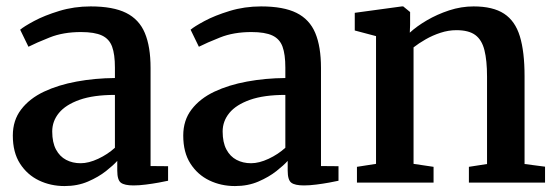

<svg xmlns="http://www.w3.org/2000/svg" viewBox="-20 -584 1782 614"><path d="M186.5 11Q142 11 104.5 -7Q67 -25 44 -60.8Q21 -96.5 21 -150.5Q21 -199.5 47.8 -234.2Q74.5 -269 120.5 -290.8Q166.5 -312.5 225 -323.2Q283.5 -334 347.5 -334.5V-368Q347.5 -410 338.5 -434.8Q329.5 -459.5 306 -470.5Q282.5 -481.5 239 -481.5Q182 -481.5 138.8 -464.2Q95.5 -447 71 -434.5L44.5 -489Q56 -499 89 -516.8Q122 -534.5 169.5 -549Q217 -563.5 270 -563.5Q341.5 -563.5 383.2 -542.8Q425 -522 443.2 -478.5Q461.5 -435 461.5 -366.5V-53L517.5 -52.5V-6Q506.5 -3.5 487.2 0Q468 3.5 446.5 6.2Q425 9 407 9Q378 9 366.5 0.2Q355 -8.5 355 -38.5V-69.5Q342.5 -55.5 318.8 -36.8Q295 -18 261.5 -3.5Q228 11 186.5 11ZM238 -62Q263.5 -62 294 -76.2Q324.5 -90.5 347.5 -111.5V-280.5Q279 -280.5 234.5 -264.8Q190 -249 168.5 -222.8Q147 -196.5 147 -163.5Q147 -128.5 159 -106Q171 -83.5 191.5 -72.8Q212 -62 238 -62Z M731.5 11Q687 11 649.5 -7Q612 -25 589 -60.8Q566 -96.5 566 -150.5Q566 -199.5 592.8 -234.2Q619.5 -269 665.5 -290.8Q711.5 -312.5 770 -323.2Q828.5 -334 892.5 -334.5V-368Q892.5 -410 883.5 -434.8Q874.5 -459.5 851 -470.5Q827.5 -481.5 784 -481.5Q727 -481.5 683.8 -464.2Q640.5 -447 616 -434.5L589.5 -489Q601 -499 634 -516.8Q667 -534.5 714.5 -549Q762 -563.5 815 -563.5Q886.5 -563.5 928.2 -542.8Q970 -522 988.2 -478.5Q1006.5 -435 1006.5 -366.5V-53L1062.5 -52.5V-6Q1051.5 -3.5 1032.2 0Q1013 3.5 991.5 6.2Q970 9 952 9Q923 9 911.5 0.2Q900 -8.5 900 -38.5V-69.5Q887.5 -55.5 863.8 -36.8Q840 -18 806.5 -3.5Q773 11 731.5 11ZM783 -62Q808.5 -62 839 -76.2Q869.5 -90.5 892.5 -111.5V-280.5Q824 -280.5 779.5 -264.8Q735 -249 713.5 -222.8Q692 -196.5 692 -163.5Q692 -128.5 704 -106Q716 -83.5 736.5 -72.8Q757 -62 783 -62Z M1182.5 -60V-468.5L1114.5 -486.5V-543L1265 -563.5H1269.5L1291.5 -545.5V-505L1290.5 -479.5Q1312 -499.5 1344.8 -518.8Q1377.5 -538 1416.2 -550.8Q1455 -563.5 1494.5 -563.5Q1556.5 -563.5 1592 -540.2Q1627.5 -517 1642.5 -467.8Q1657.5 -418.5 1657.5 -340.5V-59.5L1723 -51V0H1479.5V-50.5L1537.5 -59.5V-339Q1537.5 -390.5 1529.2 -423.5Q1521 -456.5 1500 -472Q1479 -487.5 1439.5 -487.5Q1414 -487.5 1388.8 -479.2Q1363.5 -471 1341.2 -458.2Q1319 -445.5 1302.5 -432.5V-60L1366.5 -50.5V0H1121.5V-50.5Z"/></svg>

Font: Merriweather 28pt SemiBold
Style: Regular
Weight: 600
Version: Version 2.100